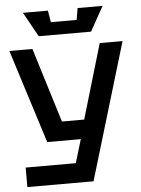

<svg xmlns="http://www.w3.org/2000/svg" viewBox="-59 -934 718 980"><g transform="rotate(-5 300.0 -444.0)"><path d="M41 0V-100H298L334 -220H162L10 -700H128L246 -318H360L473 -700H590L380 0ZM376 -888H504L434 -762H166L96 -888H224L234 -828H366Z"/></g></svg>

Font: Tektur Medium
Style: Regular
Weight: 500
Designer: Adam Jagosz
Foundry: Adam Jagosz
Version: Version 1.005;gftools[0.9.30]